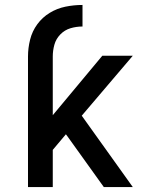

<svg xmlns="http://www.w3.org/2000/svg" viewBox="-20 -755 616 775"><path d="M93 0H193V-150L246 -213L252 -205L399 0H516L310 -288L516 -530H393L193 -290V-527Q193 -551 199.5 -574.5Q206 -598 223.5 -616Q241 -634 264.5 -641Q288 -648 313 -648V-735Q278 -735 244 -728Q210 -721 180.5 -703Q151 -685 130.5 -657Q110 -629 101.5 -595Q93 -561 93 -527Z"/></svg>

Font: Iosevka Sparkle Medium
Style: Regular
Weight: 500
Designer: Belleve Invis
Foundry: Belleve Invis
Version: Version 4.5.0; ttfautohint (v1.8.3)